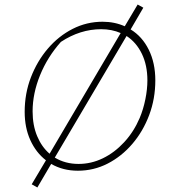

<svg xmlns="http://www.w3.org/2000/svg" viewBox="-20 -747 762 848"><path d="M324 7Q258 7 206 -23L145 81L120 67L183 -39Q139 -73 114 -128Q89 -183 89 -253Q89 -334 116.5 -405.5Q144 -477 191.5 -532.5Q239 -588 301 -619.5Q363 -651 433 -651Q486 -651 531 -631L588 -727L613 -713L557 -617Q608 -586 637 -527.5Q666 -469 666 -392Q666 -311 639 -239Q612 -167 564.5 -111.5Q517 -56 455.5 -24.5Q394 7 324 7ZM124 -255Q124 -194 144 -146Q164 -98 199 -68L513 -601Q474 -618 427 -618Q334 -618 249 -562Q190 -496 157 -415Q124 -334 124 -255ZM327 -23Q383 -23 434.5 -48Q486 -73 528.5 -119Q571 -165 597 -226Q613 -264 622 -308.5Q631 -353 631 -392Q631 -459 606.5 -509.5Q582 -560 539 -588L222 -51Q268 -23 327 -23Z"/></svg>

Font: Piazzolla Thin
Style: Italic
Weight: 100
Italic angle: -11.3°
Designer: Juan Pablo del Peral
Foundry: Huerta Tipografica
Version: Version 1.330